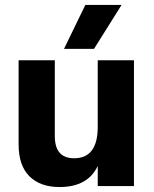

<svg xmlns="http://www.w3.org/2000/svg" viewBox="-20 -750 620 774"><path d="M359 -553H238L324 -730H470ZM520 0H374V-81Q334 4 220 4Q142 4 98.5 -39.5Q55 -83 55 -168V-507H201V-201Q201 -112 279 -112Q374 -112 374 -239V-507H520Z"/></svg>

Font: Hind Jalandhar
Style: Bold
Weight: 700
Designer: Namrata Goyal
Foundry: Indian Type Foundry
Version: Version 0.702;PS 1.0;hotconv 1.0.81;makeotf.lib2.5.63406